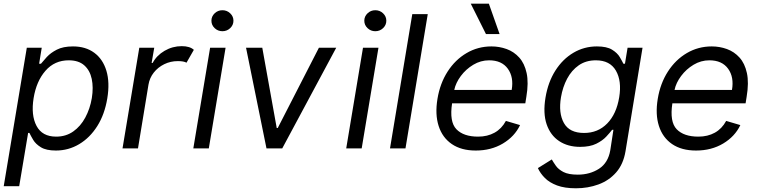

<svg xmlns="http://www.w3.org/2000/svg" viewBox="-23 -804 4115 1040"><path d="M-2.8 204.5 122.2 -545.5H203.1L188.9 -458.8H198.9Q210.2 -473 230.5 -495.2Q250.7 -517.4 284.8 -535Q318.9 -552.6 372.2 -552.6Q441.1 -552.6 487.7 -518.1Q534.4 -483.7 553.4 -420.5Q572.4 -357.2 558.2 -271.3Q544 -184.7 504.1 -121.3Q464.1 -57.9 406.1 -23.3Q348 11.4 279.8 11.4Q227.3 11.4 198.7 -6.2Q170.1 -23.8 156.8 -46.3Q143.5 -68.9 136.4 -83.8H129.3L81 204.5ZM159.1 -272.7Q144.2 -180 174.9 -122Q205.6 -63.9 281.2 -63.9Q333.8 -63.9 373.6 -91.8Q413.4 -119.7 438.9 -167.1Q464.5 -214.5 474.4 -272.7Q483.7 -330.3 473.9 -376.6Q464.1 -422.9 433.4 -450.1Q402.7 -477.3 349.4 -477.3Q272.7 -477.3 223.4 -420.8Q174 -364.3 159.1 -272.7Z M640.6 0 731.5 -545.5H812.5L798.3 -463.1H804Q825.3 -503.6 868.4 -528.8Q911.6 -554 961.6 -554Q1005 -554 1027 -534.1L987.2 -464.5Q972.3 -473 940.3 -473Q900.6 -473 866.7 -456.3Q832.7 -439.6 810 -410.9Q787.3 -382.1 781.2 -345.2L724.4 0Z M1024.1 0 1115.1 -545.5H1198.9L1108 0ZM1181.8 -634.9Q1157.3 -634.9 1139.7 -651.6Q1122.2 -668.3 1122.2 -691.8Q1122.2 -715.2 1139.7 -731.9Q1157.3 -748.6 1181.8 -748.6Q1206.3 -748.6 1223.9 -731.9Q1241.5 -715.2 1241.5 -691.8Q1241.5 -668.3 1223.9 -651.6Q1206.3 -634.9 1181.8 -634.9Z M1798.3 -545.5 1505.7 0H1420.5L1309.7 -545.5H1397.7L1475.9 -110.8H1481.5L1704.5 -545.5Z M1852.3 0 1943.2 -545.5H2027L1936.1 0ZM2009.9 -634.9Q1985.4 -634.9 1967.9 -651.6Q1950.3 -668.3 1950.3 -691.8Q1950.3 -715.2 1967.9 -731.9Q1985.4 -748.6 2009.9 -748.6Q2034.4 -748.6 2052 -731.9Q2069.6 -715.2 2069.6 -691.8Q2069.6 -668.3 2052 -651.6Q2034.4 -634.9 2009.9 -634.9Z M2294 -727.3 2173.3 0H2089.5L2210.2 -727.3Z M2554 11.4Q2475.5 11.4 2424.4 -23.6Q2373.2 -58.6 2353 -121.6Q2332.7 -184.7 2346.6 -268.5Q2360.4 -352.3 2401.6 -416.4Q2442.8 -480.5 2504.3 -516.5Q2565.7 -552.6 2639.2 -552.6Q2681.8 -552.6 2721.2 -538.4Q2760.7 -524.1 2789.4 -492.4Q2818.2 -460.6 2829.5 -408.4Q2840.9 -356.2 2828.1 -279.8L2822.4 -244.3H2425.8Q2410.5 -144.2 2449.2 -104Q2487.9 -63.9 2566.8 -63.9Q2617.2 -63.9 2655.7 -85.2Q2694.2 -106.5 2717.3 -149.1L2794 -126.4Q2764.6 -64.6 2701 -26.6Q2637.4 11.4 2554 11.4ZM2437.5 -316.8H2748.6Q2760.7 -386 2727.8 -431.6Q2695 -477.3 2626.4 -477.3Q2580.6 -477.3 2540.7 -453.3Q2500.7 -429.3 2473.2 -392.4Q2445.7 -355.5 2437.5 -316.8ZM2683.2 -619.3H2609.4L2527 -784.1H2625Z M3096.6 215.9Q3035.5 215.9 2994.3 200.5Q2953.1 185 2928.3 160Q2903.4 134.9 2890.6 106.5L2965.9 59.7Q2974.4 74.6 2987.9 93.9Q3001.4 113.3 3028.9 127.7Q3056.5 142 3106.5 142Q3172.2 142 3221.6 110.1Q3271 78.1 3282.7 9.9L3299.7 -100.9H3292.6Q3281.2 -85.9 3261 -64.1Q3240.8 -42.3 3206.7 -25.4Q3172.6 -8.5 3119.3 -8.5Q3052.9 -8.5 3005.7 -39.8Q2958.5 -71 2938 -130.7Q2917.6 -190.3 2931.8 -275.6Q2945.7 -359.4 2985.3 -421.7Q3024.9 -484 3083.1 -518.3Q3141.3 -552.6 3210.2 -552.6Q3263.5 -552.6 3292.1 -535Q3320.7 -517.4 3333.8 -495.2Q3346.9 -473 3353.7 -458.8H3362.2L3376.4 -545.5H3457.4L3365.1 15.6Q3353.3 85.9 3314.3 130.1Q3275.2 174.4 3218.4 195.1Q3161.6 215.9 3096.6 215.9ZM3140.6 -83.8Q3215.9 -83.8 3266 -135.1Q3316.1 -186.4 3331 -277Q3345.5 -365.4 3313.2 -421.3Q3280.9 -477.3 3204.5 -477.3Q3150.9 -477.3 3112 -450.3Q3073.2 -423.3 3049 -377.8Q3024.9 -332.4 3015.6 -277Q3001.4 -191.8 3031.4 -137.8Q3061.4 -83.8 3140.6 -83.8Z M3747.2 11.4Q3668.7 11.4 3617.5 -23.6Q3566.4 -58.6 3546.2 -121.6Q3525.9 -184.7 3539.8 -268.5Q3553.6 -352.3 3594.8 -416.4Q3636 -480.5 3697.4 -516.5Q3758.9 -552.6 3832.4 -552.6Q3875 -552.6 3914.4 -538.4Q3953.8 -524.1 3982.6 -492.4Q4011.4 -460.6 4022.7 -408.4Q4034.1 -356.2 4021.3 -279.8L4015.6 -244.3H3619Q3603.7 -144.2 3642.4 -104Q3681.1 -63.9 3759.9 -63.9Q3810.4 -63.9 3848.9 -85.2Q3887.4 -106.5 3910.5 -149.1L3987.2 -126.4Q3957.7 -64.6 3894.2 -26.6Q3830.6 11.4 3747.2 11.4ZM3630.7 -316.8H3941.8Q3953.8 -386 3921 -431.6Q3888.1 -477.3 3819.6 -477.3Q3773.8 -477.3 3733.8 -453.3Q3693.9 -429.3 3666.4 -392.4Q3638.8 -355.5 3630.7 -316.8Z"/></svg>

Font: Inter UI
Style: Italic
Weight: 400
Italic angle: -9.39999°
Designer: Rasmus Andersson
Foundry: rsms
Version: 3.2;8d6f07862